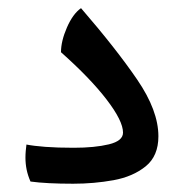

<svg xmlns="http://www.w3.org/2000/svg" viewBox="-20 -445 444 464"><path d="M156.7 -1Q92.3 -1 53.7 -6.3Q47.4 -20.5 44.4 -34.9Q41.5 -49.3 41.5 -64Q41.5 -72.3 42.2 -80.1Q43 -87.9 43.9 -95.7Q61 -92.3 89.6 -90.1Q118.2 -87.9 158.2 -87.9Q209 -87.9 243.2 -96.2Q277.3 -104.5 277.3 -124.5Q277.3 -152.8 237.5 -204.6Q197.8 -256.3 127.4 -318.8Q127.4 -345.7 141.8 -378.7Q156.2 -411.6 175.8 -425.3Q260.3 -327.6 311.5 -252.7Q362.8 -177.7 362.8 -115.7Q362.8 -67.9 332 -43Q301.3 -18.1 254.2 -9.5Q207 -1 156.7 -1Z"/></svg>

Font: Harmattan
Style: Bold
Weight: 700
Designer: George W. Nuss III and SIL International
Foundry: SIL International
Version: Version 4.000